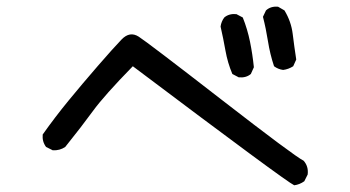

<svg xmlns="http://www.w3.org/2000/svg" viewBox="-20 -635 1040 571"><path d="M855 -84Q832 -94 375 -438Q290 -351 256.5 -305Q223 -259 174 -198Q158 -187 137 -188L117 -198Q105 -214 107 -235Q143 -286 184 -336Q225 -386 271 -439Q317 -492 341.5 -517.5Q366 -543 392.5 -526Q419 -509 637 -340Q855 -171 883 -157Q898 -140 895 -116L885 -96Q871 -86 855 -84ZM690 -405 671 -415Q657 -448 650.5 -484.5Q644 -521 636 -556Q638 -571 647 -583Q661 -595 683 -593L702 -583Q716 -548 723.5 -511Q731 -474 735 -435L726 -415Q712 -403 690 -405ZM822 -427Q807 -429 795 -438Q783 -474 777 -512Q771 -550 762 -585L771 -604Q785 -617 807 -615L826 -604Q846 -571 850.5 -534Q855 -497 861 -458L852 -438Q838 -429 822 -427Z"/></svg>

Font: Kosefont JP
Style: Regular
Weight: 400
Designer: Nozomi Seto 瀬戸のぞみ
Version: Version 3.00;June 19, 2020